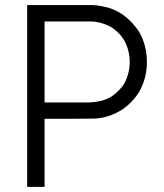

<svg xmlns="http://www.w3.org/2000/svg" viewBox="-20 -727 643 755"><path d="M155.3 -259.8Q155.3 -231.4 155.3 -202.1Q155.3 -173.8 155.3 -145.5Q155.3 -125 155.3 -103.5Q155.3 -83 155.3 -62.5Q155.3 -44.9 155.3 -27.3Q155.3 -9.8 155.3 7.8Q153.3 7.8 151.4 7.8Q149.4 7.8 147.5 7.8Q141.6 7.8 135.7 7.8Q129.9 7.8 123 7.8Q119.1 7.8 115.2 7.8Q111.3 7.8 106.4 7.8Q101.6 7.8 96.7 7.8Q91.8 7.8 86.9 7.8Q86.9 5.9 86.9 3.9Q86.9 2 86.9 0Q86.9 -80.1 86.9 -159.2Q86.9 -238.3 86.9 -318.4Q86.9 -373 86.9 -427.7Q86.9 -482.4 86.9 -537.1Q86.9 -579.1 86.9 -622.1Q86.9 -665 86.9 -707Q88.9 -707 90.8 -707Q92.8 -707 94.7 -707Q121.1 -707 148.4 -707Q175.8 -707 203.1 -707Q221.7 -707 240.2 -707Q258.8 -707 277.3 -707Q283.2 -707 289.1 -707Q295.9 -707 301.8 -707Q313.5 -707 321.3 -707Q329.1 -707 332 -707Q338.9 -707 345.7 -707Q351.6 -707 358.4 -706.1Q381.8 -703.1 404.3 -697.3Q426.8 -690.4 448.2 -678.7Q472.7 -664.1 492.2 -644.5Q511.7 -625 527.3 -601.6Q557.6 -547.9 557.6 -485.4Q557.6 -484.4 557.6 -482.4Q557.6 -421.9 529.3 -369.1Q514.6 -344.7 495.1 -325.2Q476.6 -305.7 452.1 -291Q403.3 -262.7 350.6 -260.7Q297.9 -259.8 243.2 -259.8Q228.5 -259.8 213.9 -259.8Q199.2 -259.8 184.6 -259.8Q179.7 -259.8 175.8 -259.8Q170.9 -259.8 167 -259.8Q164.1 -259.8 161.1 -259.8Q158.2 -259.8 155.3 -259.8ZM155.3 -642.6Q155.3 -625 155.3 -607.4Q155.3 -589.8 155.3 -572.3Q155.3 -545.9 155.3 -520.5Q155.3 -494.1 155.3 -468.8Q155.3 -432.6 155.3 -396.5Q155.3 -360.4 155.3 -324.2Q164.1 -324.2 172.9 -324.2Q181.6 -324.2 190.4 -324.2Q205.1 -324.2 219.7 -324.2Q234.4 -324.2 248 -324.2Q262.7 -324.2 277.3 -324.2Q292 -324.2 305.7 -324.2Q317.4 -324.2 321.3 -324.2Q326.2 -324.2 332 -324.2Q355.5 -325.2 376 -330.1Q397.5 -335 417 -346.7Q433.6 -357.4 446.3 -371.1Q460 -383.8 469.7 -400.4Q490.2 -439.5 490.2 -485.4Q489.3 -531.2 467.8 -569.3Q458 -585.9 444.3 -598.6Q430.7 -612.3 414.1 -622.1Q401.4 -628.9 386.7 -633.8Q373 -638.7 358.4 -640.6Q356.4 -640.6 354.5 -641.6Q352.5 -641.6 351.6 -641.6Q348.6 -641.6 340.8 -642.6Q334 -642.6 332 -642.6Q321.3 -642.6 309.6 -642.6Q298.8 -642.6 287.1 -642.6Q271.5 -642.6 256.8 -642.6Q241.2 -642.6 225.6 -642.6Q210.9 -642.6 197.3 -642.6Q183.6 -642.6 168.9 -642.6Q166 -642.6 162.1 -642.6Q158.2 -642.6 155.3 -642.6Z"/></svg>

Font: LeFont
Style: Light
Weight: 300
Designer: Leryon MEDIA
Version: Version 1.0